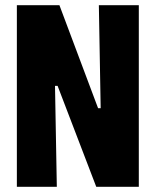

<svg xmlns="http://www.w3.org/2000/svg" viewBox="-20 -720 601 740"><path d="M361 -700H515V0H351L202 -389H192L199 0H45V-700H209L358 -303H368Z"/></svg>

Font: Phudu
Style: Bold
Weight: 700
Version: Version 1.005;gftools[0.9.23]